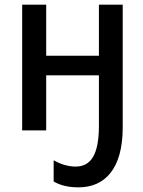

<svg xmlns="http://www.w3.org/2000/svg" viewBox="-20 -559 615 823"><path d="M506 -12V-539H404V-320H178V-539H75V0H178V-236H404V-15C403 105 369 155 304 155C270 155 238 144 210 128V219C239 236 274 244 317 244C429 244 506 165 506 -12Z"/></svg>

Font: Noto Sans SemiCondensed Medium
Style: Regular
Weight: 500
Width: 4
Designer: Monotype Design Team
Foundry: Monotype Imaging Inc.
Version: Version 2.013